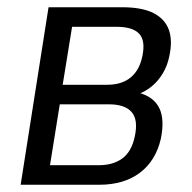

<svg xmlns="http://www.w3.org/2000/svg" viewBox="-20 -510 531 530"><path d="M37 0 114 -490H317Q372 -490 403.5 -474Q435 -458 446 -428Q457 -398 447 -353Q442 -329 430 -308.5Q418 -288 400.5 -273Q383 -258 359 -249L363 -254Q404 -243 419.5 -212Q435 -181 424 -127Q410 -66 366 -33Q322 0 254 0ZM118 -54H253Q292 -54 317.5 -72.5Q343 -91 352 -133Q362 -179 343.5 -200.5Q325 -222 281 -222H145ZM153 -276H276Q316 -276 340.5 -296Q365 -316 373 -355Q382 -398 364 -417Q346 -436 302 -436H179Z"/></svg>

Font: Nunito Sans 10pt Condensed
Style: Italic
Weight: 400
Width: 3
Italic angle: -9°
Designer: Vernon Adams
Foundry: Vernon Adams
Version: Version 3.101;gftools[0.9.27]